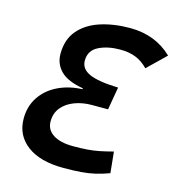

<svg xmlns="http://www.w3.org/2000/svg" viewBox="-106 -795 831 898"><g transform="rotate(15 309.5 -346.5)"><path d="M415 -703.1Q537.1 -703.1 618.7 -624.5L531.2 -539.6Q503.9 -567.9 471.7 -580.8Q439.5 -593.8 396 -593.8Q335 -593.8 291.7 -572Q248.5 -550.3 248.5 -501Q248.5 -461.4 291.5 -441.9Q334.5 -422.4 431.6 -419.4L412.6 -309.1H334Q289.1 -309.1 251 -294.7Q212.9 -280.3 190.2 -252.7Q167.5 -225.1 167.5 -185.1Q167.5 -145 202.1 -122.6Q236.8 -100.1 298.8 -100.1Q338.4 -100.1 367.4 -102.3Q396.5 -104.5 424.8 -110.1Q453.1 -115.7 490.2 -125.5L500.5 -23.4Q466.3 -10.7 435.1 -3.4Q403.8 3.9 367.4 6.8Q331.1 9.8 281.2 9.8Q168 9.8 105.2 -37.6Q42.5 -85 42.5 -165.5Q42.5 -225.1 72.3 -270Q102.1 -314.9 154.1 -340.6Q206.1 -366.2 272.5 -369.1L273.4 -373.5Q197.8 -386.2 164.1 -419.9Q130.4 -453.6 130.4 -502.4Q130.4 -571.8 168 -616.2Q205.6 -660.6 270.3 -681.9Q335 -703.1 415 -703.1Z"/></g></svg>

Font: Cascadia Code PL SemiBold
Style: Italic
Weight: 600
Italic angle: -10°
Monospace: yes
Designer: Aaron Bell
Foundry: Saja Typeworks
Version: Version 2404.023; ttfautohint (v1.8.4)